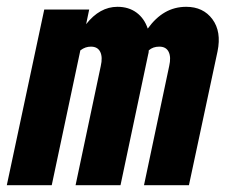

<svg xmlns="http://www.w3.org/2000/svg" viewBox="-42 -544 663 564"><path d="M-22 0 88 -516H220L211 -473Q251 -524 303 -524Q336 -524 359 -507Q382 -490 392 -460Q415 -492 443 -508Q471 -524 505 -524Q555 -524 582 -487.5Q609 -451 597 -393L513 0H381L455 -350Q461 -376 453.5 -391.5Q446 -407 426 -407Q407 -407 395 -396Q395 -393 394.5 -389.5Q394 -386 393 -383L312 0H180L254 -350Q260 -376 252.5 -391.5Q245 -407 225 -407Q217 -407 209.5 -404.5Q202 -402 194 -396L110 0Z"/></svg>

Font: Red Hat Mono
Style: Italic
Weight: 400
Italic angle: -12°
Monospace: yes
Designer: Pentagram, MCKL
Foundry: MCKL
Version: Version 1.030